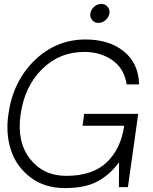

<svg xmlns="http://www.w3.org/2000/svg" viewBox="-20 -963 786 988"><path d="M523.4 -859.6Q506.8 -845.2 486.8 -845.2Q466.8 -845.2 454.3 -859.6Q441.9 -874 445.1 -894Q448.2 -914.1 464.6 -928.5Q481 -942.9 501 -942.9Q521 -942.9 533.4 -928.5Q545.9 -914.1 543 -894Q540 -874 523.4 -859.6ZM690.9 -377 683.1 -318.8 638.2 0H591.8L592.8 -127.9Q542 -60.1 478 -27.6Q414.1 4.9 314.9 4.9Q209 4.9 136.5 -50.5Q64 -106 36.4 -190.4Q8.8 -274.9 22.9 -373Q45.9 -543 157 -651.4Q268.1 -759.8 419.9 -759.8Q542 -759.8 617.4 -698.5Q692.9 -637.2 695.8 -528.8H631.8Q618.7 -611.8 557.4 -653.8Q496.1 -695.8 414.1 -695.8Q285.2 -695.8 195.6 -606.4Q106 -517.1 85.9 -373Q65.9 -232.9 134.5 -145.5Q203.1 -58.1 320.8 -58.1Q455.6 -58.1 528.8 -127.4Q602.1 -196.8 619.1 -315.9H404.8L413.1 -377Z"/></svg>

Font: Oakes Grotesk
Style: Light Italic
Weight: 300
Designer: Samuel Oakes
Foundry: Samuel Oakes
Version: Version 1.0 | wf-rip DC20170320